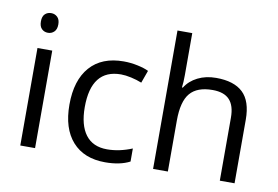

<svg xmlns="http://www.w3.org/2000/svg" viewBox="-80 -894 1503 1038"><g transform="rotate(10 671.5 -375.0)"><path d="M167 0H85.9V-535.2H167ZM79.1 -680.2Q79.1 -708 92.8 -720.9Q106.4 -733.9 127 -733.9Q146.5 -733.9 160.6 -720.7Q174.8 -707.5 174.8 -680.2Q174.8 -652.8 160.6 -639.4Q146.5 -626 127 -626Q106.4 -626 92.8 -639.4Q79.1 -652.8 79.1 -680.2Z M552.7 9.8Q436.5 9.8 372.8 -61.8Q309.1 -133.3 309.1 -264.2Q309.1 -398.4 373.8 -471.7Q438.5 -544.9 558.1 -544.9Q596.7 -544.9 635.3 -536.6Q673.8 -528.3 695.8 -517.1L670.9 -448.2Q644 -459 612.3 -466.1Q580.6 -473.1 556.2 -473.1Q393.1 -473.1 393.1 -265.1Q393.1 -166.5 432.9 -113.8Q472.7 -61 550.8 -61Q617.7 -61 688 -89.8V-18.1Q634.3 9.8 552.7 9.8Z M1181.2 0V-346.2Q1181.2 -411.6 1151.4 -443.8Q1121.6 -476.1 1058.1 -476.1Q973.6 -476.1 934.8 -430.2Q896 -384.3 896 -279.8V0H814.9V-759.8H896V-529.8Q896 -488.3 892.1 -460.9H897Q920.9 -499.5 965.1 -521.7Q1009.3 -543.9 1065.9 -543.9Q1164.1 -543.9 1213.1 -497.3Q1262.2 -450.7 1262.2 -349.1V0Z"/></g></svg>

Font: Zoram GWebM
Style: Regular
Weight: 400
Foundry: Ascender Corporation
Version: Version 1.000